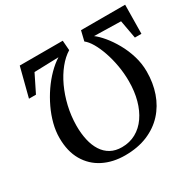

<svg xmlns="http://www.w3.org/2000/svg" viewBox="-162 -920 1123 1106"><g transform="rotate(-30 400.0 -367.0)"><path d="M800.5 -743 798 -551H754.5L732.5 -672L555 -676Q579.5 -658 607.2 -624.8Q635 -591.5 660 -547.2Q685 -503 700.5 -452Q716 -401 716 -348Q716 -272.5 693.5 -207.5Q671 -142.5 626.8 -94Q582.5 -45.5 517.5 -18.2Q452.5 9 368 9Q287 9 224 -22.8Q161 -54.5 125 -116.2Q89 -178 89 -267Q89 -312 101.2 -359.5Q113.5 -407 135.5 -453.5Q157.5 -500 186.2 -541.8Q215 -583.5 248.2 -617.2Q281.5 -651 316.5 -673L154.5 -668L96.5 -551H50L99.5 -743H385.5L390.5 -677.5Q353.5 -655 320.8 -614.5Q288 -574 263.2 -520.8Q238.5 -467.5 224 -405.8Q209.5 -344 209 -278Q209 -226.5 218.8 -183.2Q228.5 -140 249 -108Q269.5 -76 301 -58.5Q332.5 -41 375.5 -41Q427 -41 468.5 -64Q510 -87 539 -128.8Q568 -170.5 583.5 -227Q599 -283.5 599 -351Q599 -403.5 590 -455Q581 -506.5 565.5 -551.2Q550 -596 530.8 -628.8Q511.5 -661.5 491 -677L507 -743Z"/></g></svg>

Font: Merriweather 60pt Medium
Style: Italic
Weight: 500
Italic angle: -7.8°
Version: Version 2.101